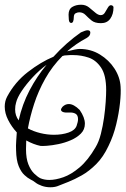

<svg xmlns="http://www.w3.org/2000/svg" viewBox="-26 -772 531 812"><path d="M484 -405Q486 -379 481.5 -336.5Q477 -294 465.5 -246Q454 -198 433 -155Q411 -108 381 -78Q351 -48 320 -30.5Q289 -13 263.5 -3Q238 7 223 13Q208 20 187 20Q168 20 151 14Q134 8 124 0Q117 -6 104 -12.5Q91 -19 77 -32Q63 -45 53 -69.5Q43 -94 42 -136Q41 -156 42.5 -175Q44 -194 45 -212Q23 -236 8.5 -264.5Q-6 -293 -6 -321Q-6 -344 4 -363Q37 -425 92 -467.5Q147 -510 200 -532Q227 -562 256.5 -588Q286 -614 316 -635Q336 -644 344 -644Q356 -644 356 -634Q356 -620 340 -611Q317 -599 297 -585Q277 -571 258 -555Q277 -560 290.5 -562.5Q304 -565 311 -565Q358 -565 396.5 -541.5Q435 -518 458.5 -481.5Q482 -445 484 -405ZM423 -391Q423 -454 401.5 -486Q380 -518 348.5 -528.5Q317 -539 285 -539Q277 -539 269.5 -539Q262 -539 255 -538Q251 -538 247 -537.5Q243 -537 238 -535Q195 -492 165.5 -439.5Q136 -387 118.5 -333Q101 -279 92 -229Q116 -216 145 -209Q174 -202 202 -202Q237 -202 264 -211.5Q291 -221 298 -240Q304 -257 304 -268Q304 -285 293.5 -291Q283 -297 268 -296Q248 -295 240 -298.5Q232 -302 232 -308Q232 -311 234 -314Q236 -317 238 -320Q250 -332 265 -332Q286 -332 311 -307Q333 -275 333 -249Q333 -224 316 -207Q299 -190 273.5 -179Q248 -168 221 -162.5Q194 -157 173 -155.5Q152 -154 145 -155Q116 -161 85 -178Q85 -169 84.5 -160Q84 -151 84 -141Q84 -102 94 -77Q104 -52 118.5 -38Q133 -24 145 -18Q152 -15 161.5 -13Q171 -11 183 -11Q209 -11 242 -22.5Q275 -34 310.5 -64Q346 -94 378 -149Q392 -172 400.5 -205.5Q409 -239 414 -274.5Q419 -310 421 -341Q423 -372 423 -391ZM171 -498Q140 -475 112.5 -445.5Q85 -416 66 -387.5Q47 -359 42 -338Q38 -325 38 -309Q38 -283 53 -263Q68 -331 99 -390Q130 -449 171 -498ZM401 -674Q375 -674 361 -685.5Q347 -697 336 -708.5Q325 -720 309 -720Q302 -720 294 -716Q286 -712 286 -698Q286 -689 283.5 -682Q281 -675 275 -675Q266 -675 265 -690Q264 -705 264 -710Q264 -733 279.5 -742.5Q295 -752 317 -752Q336 -752 350 -741Q364 -730 376.5 -719Q389 -708 400 -708Q411 -708 417.5 -718.5Q424 -729 430 -739.5Q436 -750 443 -750Q447 -750 450.5 -747.5Q454 -745 454 -741Q454 -712 440.5 -693Q427 -674 401 -674Z"/></svg>

Font: Ingrid Darling
Style: Regular
Weight: 400
Designer: Robert E. Leuschke
Foundry: Robert E. Leuschke
Version: Version 1.010; ttfautohint (v1.8.3)